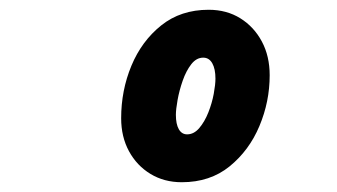

<svg xmlns="http://www.w3.org/2000/svg" viewBox="-20 -731 690 393"><path d="M352 -358Q316 -358 288 -375Q260 -392 244 -421.5Q228 -451 228 -489Q228 -546 249 -596.5Q270 -647 310 -679Q350 -711 407 -711Q444 -711 472 -693.5Q500 -676 516 -646Q532 -616 532 -577Q532 -523 511 -473Q490 -423 450 -390.5Q410 -358 352 -358ZM363 -456Q377 -456 388 -469Q399 -482 406.5 -501Q414 -520 417.5 -539Q421 -558 421 -570Q421 -590 414.5 -601.5Q408 -613 396 -613Q382 -613 371.5 -599.5Q361 -586 354 -566Q347 -546 343.5 -526.5Q340 -507 340 -496Q340 -477 346 -466.5Q352 -456 363 -456Z"/></svg>

Font: Azeret Mono Thin
Style: Bold Italic
Weight: 700
Italic angle: -12°
Version: Version 1.002